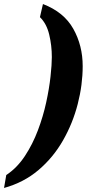

<svg xmlns="http://www.w3.org/2000/svg" viewBox="-59 -794 431 952"><path d="M-39 138 -28 74Q26 38 64.5 -20.5Q103 -79 129 -148Q155 -217 170 -286Q185 -355 191.5 -414.5Q198 -474 198 -511Q198 -568 185 -622.5Q172 -677 139 -709L154 -774Q258 -734 304.5 -651Q351 -568 351 -466Q351 -374 326.5 -278.5Q302 -183 253.5 -98Q205 -13 132 49Q59 111 -39 138Z"/></svg>

Font: Noto Serif Tamil ExtraCondensed ExtraBold
Style: Italic
Weight: 800
Width: 2
Italic angle: -12°
Designer: Indian Type Foundry, Tom Grace, and the Monotype Design Team
Foundry: Monotype Imaging Inc.
Version: Version 2.003; ttfautohint (v1.8.4.7-5d5b)